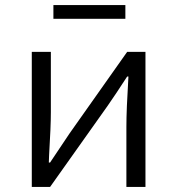

<svg xmlns="http://www.w3.org/2000/svg" viewBox="-20 -735 697 755"><path d="M105 -531H180V-294Q180 -239 173 -123L172 -96H177Q234 -182 254 -211L480 -531H552V0H477V-236Q477 -303 485 -434H480Q434 -363 404 -320L177 0H105ZM190 -715H473V-661H190Z"/></svg>

Font: Nebula Sans Book
Style: Regular
Weight: 400
Designer: Paul D. Hunt for Adobe (as Source Sans)
Foundry: Nebula Entertainment & Broadcasting LLC
Version: Version 1.010